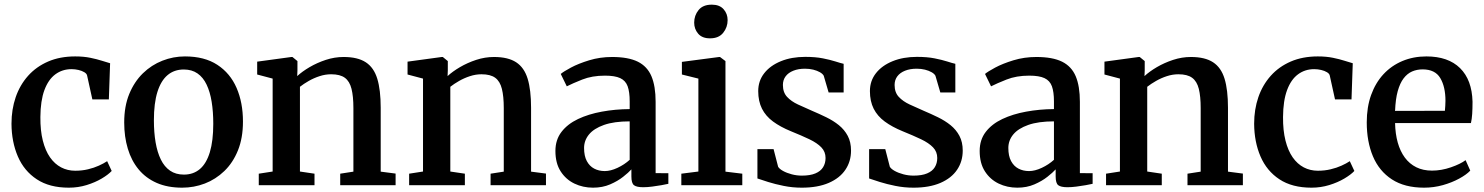

<svg xmlns="http://www.w3.org/2000/svg" viewBox="-20 -814 6524 844"><path d="M282.5 11Q197.5 11 141.8 -25.8Q86 -62.5 58.5 -126.2Q31 -190 30.5 -270Q30.5 -333 49 -386.8Q67.5 -440.5 103.5 -480.8Q139.5 -521 191.5 -543.5Q243.5 -566 310.5 -566Q347.5 -566 376.8 -560Q406 -554 427.8 -547Q449.5 -540 464 -536L458.5 -377H386L363 -481.5Q361.5 -490 350.8 -496.5Q340 -503 325 -506.5Q310 -510 294.5 -510Q254 -510 223.2 -487.2Q192.5 -464.5 175.2 -418Q158 -371.5 157.5 -299.5Q157 -240.5 168.2 -196Q179.5 -151.5 200 -122.2Q220.5 -93 248.8 -78.2Q277 -63.5 310.5 -63.5Q340.5 -63.5 366.8 -69.8Q393 -76 414.5 -85.8Q436 -95.5 451 -105.5L471 -62.5Q455.5 -46 426.8 -29Q398 -12 360.8 -0.5Q323.5 11 282.5 11Z M526 -275.5Q526 -347 548.2 -401Q570.5 -455 608.2 -491.8Q646 -528.5 693.8 -547.2Q741.5 -566 793 -566Q879 -566 935.5 -529Q992 -492 1020 -427.5Q1048 -363 1048 -279.5Q1048 -207.5 1026 -153Q1004 -98.5 966 -62Q928 -25.5 880.2 -7.2Q832.5 11 781 11Q716.5 11 668.8 -10Q621 -31 589.2 -69.5Q557.5 -108 541.8 -160.5Q526 -213 526 -275.5ZM788.5 -46.5Q830 -46.5 858.8 -71Q887.5 -95.5 902.5 -145.2Q917.5 -195 917.5 -270Q917.5 -322.5 910.5 -366.2Q903.5 -410 888.2 -442Q873 -474 848.2 -491.2Q823.5 -508.5 788 -508.5Q746 -508.5 716.8 -484Q687.5 -459.5 672 -410Q656.5 -360.5 656.5 -285Q656.5 -232 664 -188.2Q671.5 -144.5 687 -112.8Q702.5 -81 727.5 -63.8Q752.5 -46.5 788.5 -46.5Z M1178.5 -60V-468.5L1110.5 -486.5V-543L1261 -563.5H1265.5L1287.5 -545.5V-505L1286.5 -479.5Q1308 -499.5 1340.8 -518.8Q1373.5 -538 1412.2 -550.8Q1451 -563.5 1490.5 -563.5Q1552.5 -563.5 1588 -540.2Q1623.5 -517 1638.5 -467.8Q1653.5 -418.5 1653.5 -340.5V-59.5L1719 -51V0H1475.5V-50.5L1533.5 -59.5V-339Q1533.5 -390.5 1525.2 -423.5Q1517 -456.5 1496 -472Q1475 -487.5 1435.5 -487.5Q1410 -487.5 1384.8 -479.2Q1359.5 -471 1337.2 -458.2Q1315 -445.5 1298.5 -432.5V-60L1362.5 -50.5V0H1117.5V-50.5Z M1839.5 -60V-468.5L1771.5 -486.5V-543L1922 -563.5H1926.5L1948.5 -545.5V-505L1947.5 -479.5Q1969 -499.5 2001.8 -518.8Q2034.5 -538 2073.2 -550.8Q2112 -563.5 2151.5 -563.5Q2213.5 -563.5 2249 -540.2Q2284.5 -517 2299.5 -467.8Q2314.5 -418.5 2314.5 -340.5V-59.5L2380 -51V0H2136.5V-50.5L2194.5 -59.5V-339Q2194.5 -390.5 2186.2 -423.5Q2178 -456.5 2157 -472Q2136 -487.5 2096.5 -487.5Q2071 -487.5 2045.8 -479.2Q2020.5 -471 1998.2 -458.2Q1976 -445.5 1959.5 -432.5V-60L2023.5 -50.5V0H1778.5V-50.5Z M2587 11Q2542.5 11 2505 -7Q2467.5 -25 2444.5 -60.8Q2421.5 -96.5 2421.5 -150.5Q2421.5 -199.5 2448.2 -234.2Q2475 -269 2521 -290.8Q2567 -312.5 2625.5 -323.2Q2684 -334 2748 -334.5V-368Q2748 -410 2739 -434.8Q2730 -459.5 2706.5 -470.5Q2683 -481.5 2639.5 -481.5Q2582.5 -481.5 2539.2 -464.2Q2496 -447 2471.5 -434.5L2445 -489Q2456.5 -499 2489.5 -516.8Q2522.5 -534.5 2570 -549Q2617.5 -563.5 2670.5 -563.5Q2742 -563.5 2783.8 -542.8Q2825.5 -522 2843.8 -478.5Q2862 -435 2862 -366.5V-53L2918 -52.5V-6Q2907 -3.5 2887.8 0Q2868.5 3.5 2847 6.2Q2825.5 9 2807.5 9Q2778.5 9 2767 0.2Q2755.5 -8.5 2755.5 -38.5V-69.5Q2743 -55.5 2719.2 -36.8Q2695.5 -18 2662 -3.5Q2628.5 11 2587 11ZM2638.5 -62Q2664 -62 2694.5 -76.2Q2725 -90.5 2748 -111.5V-280.5Q2679.5 -280.5 2635 -264.8Q2590.5 -249 2569 -222.8Q2547.5 -196.5 2547.5 -163.5Q2547.5 -128.5 2559.5 -106Q2571.5 -83.5 2592 -72.8Q2612.5 -62 2638.5 -62Z M2975 0V-50.5L3050 -60V-468.5L2977.5 -486.5V-542L3141.5 -563.5H3145L3169 -545.5V-59.5L3243 -50.5V0ZM3100.5 -645.5Q3066.5 -645.5 3049 -666Q3031.5 -686.5 3031.5 -714.5Q3031.5 -746 3050.8 -769.8Q3070 -793.5 3108.5 -793.5H3109.5Q3143 -793.5 3160.8 -773.5Q3178.5 -753.5 3178.5 -725.5Q3178.5 -694 3159 -669.8Q3139.5 -645.5 3101.5 -645.5Z M3504.5 11Q3463.5 11 3425.2 3.2Q3387 -4.5 3356.8 -14Q3326.5 -23.5 3309.5 -29.5V-158.5H3380.5L3400.5 -81Q3406 -71.5 3422.2 -62.5Q3438.5 -53.5 3460.2 -47.8Q3482 -42 3504.5 -42Q3541.5 -42 3564.5 -51.8Q3587.5 -61.5 3598.2 -79Q3609 -96.5 3609 -119.5Q3609 -147 3590.5 -166.2Q3572 -185.5 3538 -201.8Q3504 -218 3457 -237Q3410.5 -256 3378.2 -279.8Q3346 -303.5 3329.5 -336.2Q3313 -369 3313 -413.5Q3313 -458.5 3339.5 -492.2Q3366 -526 3412.8 -545Q3459.5 -564 3519.5 -564Q3564.5 -564 3597.2 -557.5Q3630 -551 3652.5 -543.8Q3675 -536.5 3688.5 -533.5V-407.5H3622.5L3601 -481Q3596.5 -489.5 3584.2 -496.5Q3572 -503.5 3555 -507.8Q3538 -512 3518.5 -512Q3489.5 -512 3467.5 -503.2Q3445.5 -494.5 3433.5 -478.5Q3421.5 -462.5 3421.5 -440.5Q3421.5 -408 3439.8 -388.2Q3458 -368.5 3487.5 -354.8Q3517 -341 3549.5 -327Q3581.5 -313.5 3612.2 -298.5Q3643 -283.5 3667.5 -263.8Q3692 -244 3706.5 -216.8Q3721 -189.5 3721 -152Q3721 -104.5 3696.2 -67.8Q3671.5 -31 3623 -10Q3574.5 11 3504.5 11Z M3995.5 11Q3954.5 11 3916.2 3.2Q3878 -4.5 3847.8 -14Q3817.5 -23.5 3800.5 -29.5V-158.5H3871.5L3891.5 -81Q3897 -71.5 3913.2 -62.5Q3929.5 -53.5 3951.2 -47.8Q3973 -42 3995.5 -42Q4032.5 -42 4055.5 -51.8Q4078.5 -61.5 4089.2 -79Q4100 -96.5 4100 -119.5Q4100 -147 4081.5 -166.2Q4063 -185.5 4029 -201.8Q3995 -218 3948 -237Q3901.5 -256 3869.2 -279.8Q3837 -303.5 3820.5 -336.2Q3804 -369 3804 -413.5Q3804 -458.5 3830.5 -492.2Q3857 -526 3903.8 -545Q3950.5 -564 4010.5 -564Q4055.5 -564 4088.2 -557.5Q4121 -551 4143.5 -543.8Q4166 -536.5 4179.5 -533.5V-407.5H4113.5L4092 -481Q4087.5 -489.5 4075.2 -496.5Q4063 -503.5 4046 -507.8Q4029 -512 4009.5 -512Q3980.5 -512 3958.5 -503.2Q3936.5 -494.5 3924.5 -478.5Q3912.5 -462.5 3912.5 -440.5Q3912.5 -408 3930.8 -388.2Q3949 -368.5 3978.5 -354.8Q4008 -341 4040.5 -327Q4072.5 -313.5 4103.2 -298.5Q4134 -283.5 4158.5 -263.8Q4183 -244 4197.5 -216.8Q4212 -189.5 4212 -152Q4212 -104.5 4187.2 -67.8Q4162.5 -31 4114 -10Q4065.5 11 3995.5 11Z M4452 11Q4407.5 11 4370 -7Q4332.5 -25 4309.5 -60.8Q4286.5 -96.5 4286.5 -150.5Q4286.5 -199.5 4313.2 -234.2Q4340 -269 4386 -290.8Q4432 -312.5 4490.5 -323.2Q4549 -334 4613 -334.5V-368Q4613 -410 4604 -434.8Q4595 -459.5 4571.5 -470.5Q4548 -481.5 4504.5 -481.5Q4447.5 -481.5 4404.2 -464.2Q4361 -447 4336.5 -434.5L4310 -489Q4321.5 -499 4354.5 -516.8Q4387.5 -534.5 4435 -549Q4482.5 -563.5 4535.5 -563.5Q4607 -563.5 4648.8 -542.8Q4690.5 -522 4708.8 -478.5Q4727 -435 4727 -366.5V-53L4783 -52.5V-6Q4772 -3.5 4752.8 0Q4733.5 3.5 4712 6.2Q4690.5 9 4672.5 9Q4643.5 9 4632 0.2Q4620.5 -8.5 4620.5 -38.5V-69.5Q4608 -55.5 4584.2 -36.8Q4560.5 -18 4527 -3.5Q4493.5 11 4452 11ZM4503.5 -62Q4529 -62 4559.5 -76.2Q4590 -90.5 4613 -111.5V-280.5Q4544.5 -280.5 4500 -264.8Q4455.5 -249 4434 -222.8Q4412.5 -196.5 4412.5 -163.5Q4412.5 -128.5 4424.5 -106Q4436.5 -83.5 4457 -72.8Q4477.5 -62 4503.5 -62Z M4903 -60V-468.5L4835 -486.5V-543L4985.5 -563.5H4990L5012 -545.5V-505L5011 -479.5Q5032.5 -499.5 5065.2 -518.8Q5098 -538 5136.8 -550.8Q5175.5 -563.5 5215 -563.5Q5277 -563.5 5312.5 -540.2Q5348 -517 5363 -467.8Q5378 -418.5 5378 -340.5V-59.5L5443.5 -51V0H5200V-50.5L5258 -59.5V-339Q5258 -390.5 5249.8 -423.5Q5241.5 -456.5 5220.5 -472Q5199.5 -487.5 5160 -487.5Q5134.5 -487.5 5109.2 -479.2Q5084 -471 5061.8 -458.2Q5039.5 -445.5 5023 -432.5V-60L5087 -50.5V0H4842V-50.5Z M5745 11Q5660 11 5604.2 -25.8Q5548.5 -62.5 5521 -126.2Q5493.5 -190 5493 -270Q5493 -333 5511.5 -386.8Q5530 -440.5 5566 -480.8Q5602 -521 5654 -543.5Q5706 -566 5773 -566Q5810 -566 5839.2 -560Q5868.5 -554 5890.2 -547Q5912 -540 5926.5 -536L5921 -377H5848.5L5825.5 -481.5Q5824 -490 5813.2 -496.5Q5802.5 -503 5787.5 -506.5Q5772.5 -510 5757 -510Q5716.5 -510 5685.8 -487.2Q5655 -464.5 5637.8 -418Q5620.5 -371.5 5620 -299.5Q5619.5 -240.5 5630.8 -196Q5642 -151.5 5662.5 -122.2Q5683 -93 5711.2 -78.2Q5739.5 -63.5 5773 -63.5Q5803 -63.5 5829.2 -69.8Q5855.5 -76 5877 -85.8Q5898.5 -95.5 5913.5 -105.5L5933.5 -62.5Q5918 -46 5889.2 -29Q5860.5 -12 5823.2 -0.5Q5786 11 5745 11Z M6240 11Q6154.5 11 6098.5 -25.5Q6042.5 -62 6015.2 -126.8Q5988 -191.5 5988 -276Q5988 -343 6007.2 -396.5Q6026.5 -450 6061.5 -487.8Q6096.5 -525.5 6144.8 -545.8Q6193 -566 6250 -566Q6346 -566 6398.2 -514.5Q6450.5 -463 6453 -367Q6453 -336 6451.5 -313.2Q6450 -290.5 6446 -273H6112.5Q6113.5 -226 6124.2 -187.5Q6135 -149 6155.5 -121.2Q6176 -93.5 6205.8 -78.8Q6235.5 -64 6275 -64Q6316 -64 6358 -78.5Q6400 -93 6422.5 -110L6443 -64Q6426 -46 6394.2 -28.8Q6362.5 -11.5 6322.5 -0.2Q6282.5 11 6240 11ZM6112.5 -326.5 6331.5 -327Q6332.5 -336.5 6333.2 -348.8Q6334 -361 6334 -371Q6334 -432.5 6311.2 -470.8Q6288.5 -509 6233.5 -509Q6208.5 -509 6187.2 -499.8Q6166 -490.5 6150 -469.5Q6134 -448.5 6124.2 -413.5Q6114.5 -378.5 6112.5 -326.5Z"/></svg>

Font: Merriweather 28pt SemiBold
Style: Regular
Weight: 600
Version: Version 2.100